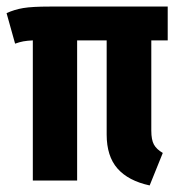

<svg xmlns="http://www.w3.org/2000/svg" viewBox="-22 -550 549 585"><path d="M439 -427V-152Q439 -124 447 -109.5Q455 -95 474 -84L434 15Q369 1 336 -36.5Q303 -74 303 -140V-427H213V0H78V-427Q60 -426 49 -424Q38 -422 24 -417L-2 -510Q22 -521 49 -525.5Q76 -530 130 -530H489V-427Z"/></svg>

Font: Fira Sans Extra Condensed SemiBold
Style: Regular
Weight: 600
Width: 1
Designer: Carrois Corporate & Edenspiekermann AG
Foundry: Carrois Corporate GbR & Edenspiekermann AG
Version: Version 4.203